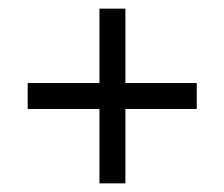

<svg xmlns="http://www.w3.org/2000/svg" viewBox="-20 -519 519 444"><path d="M210 -95V-267H44V-327H210V-499H270V-327H435V-267H270V-95Z"/></svg>

Font: Rokkitt SemiBold
Style: Regular
Weight: 400
Version: Version 3.103